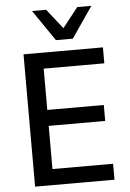

<svg xmlns="http://www.w3.org/2000/svg" viewBox="-61 -975 689 1019"><g transform="rotate(-5 283.5 -465.0)"><path d="M84 0V-705H507V-620H184V-400H485V-315H184V-85H507V0ZM262 -765 149 -930H224L307 -825L390 -930H465L352 -765Z"/></g></svg>

Font: Nunito Sans 10pt SemiCondensed SemiBold
Style: Regular
Weight: 600
Width: 4
Designer: Vernon Adams
Foundry: Vernon Adams
Version: Version 3.101;gftools[0.9.27]